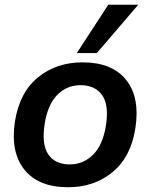

<svg xmlns="http://www.w3.org/2000/svg" viewBox="-20 -777 632 807"><path d="M266 10Q142 10 82.5 -64Q23 -138 43 -268Q63 -390 140.5 -452.5Q218 -515 327 -515Q451 -515 510 -441.5Q569 -368 549 -238Q530 -117 453 -53.5Q376 10 266 10ZM273 -86Q330 -86 371 -126.5Q412 -167 425 -248Q439 -336 409 -377.5Q379 -419 319 -419Q261 -419 221 -378.5Q181 -338 168 -258Q154 -170 183 -128Q212 -86 273 -86ZM303 -554 435 -757H561L387 -554Z"/></svg>

Font: Mulish
Style: Bold Italic
Weight: 700
Italic angle: -9°
Designer: Vernon Adams
Foundry: Vernon Adams
Version: Version 3.603; ttfautohint (v1.8.3)